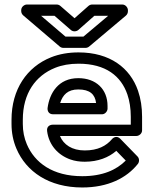

<svg xmlns="http://www.w3.org/2000/svg" viewBox="-20 -795 687 850"><path d="M536.7 -84.2C495.5 -42.7 434.1 -15 344.2 -15C213.3 -15 133.6 -74.5 98.8 -156.3C87 -184.1 81 -213.8 81 -246V-265C81 -381.6 137.2 -460 224.2 -494.8C254.2 -506.8 288.5 -513 327.7 -513C449 -513 516.1 -457.6 543.9 -376.9C553.8 -347.9 559 -315 559 -278V-243H213.3C203.1 -243 185.7 -236.8 188.5 -214.9C196.4 -152.3 237.3 -108.1 291.9 -88.9C311.2 -82.1 332.4 -79 355.2 -79C414.1 -79 461.7 -98.1 494.8 -127.2ZM245.4 -193H584C594.7 -193 609 -202.9 609 -218V-278C609 -319.7 603.2 -358.1 591.1 -393.1C556.3 -494.4 466.7 -563 327.7 -563C283.3 -563 242.4 -555.9 205.7 -541.2C99.2 -498.7 31 -399.4 31 -265V-246C31 -207.5 38.2 -170.9 52.8 -136.7C96 -35.3 196.7 35 344.2 35C457.9 35 540.4 -6.6 590.4 -69.4C597.1 -77.9 597.9 -93 588.7 -102.4L512.8 -180.4C498.2 -195.4 482.6 -187.2 475.8 -179.1C450.6 -149.3 413.3 -129 355.2 -129C299 -129 261.4 -154.4 245.4 -193ZM456.1 -326C456.1 -399.9 405.3 -449 326.6 -449C238.3 -449 199.3 -382.5 190.7 -317.3C189.4 -307.3 193.1 -289 215.5 -289H431.1C446.2 -289 456.1 -303.3 456.1 -314ZM405.4 -339H246.4C257.8 -374.8 279.6 -399 326.6 -399C377.9 -399 400.6 -377.4 405.4 -339ZM326.7 -662.3 397.7 -725H458.7L349.4 -633H269.8L162 -725H221.5L293.7 -662.2C303.6 -653.5 318.7 -655.2 326.7 -662.3ZM310 -714.3 247.3 -768.8C243 -772.6 236.9 -775 230.9 -775H98.9C88.2 -775 73.9 -765.1 73.9 -750V-746C73.9 -739.1 77.1 -731.8 82.7 -727L244.4 -589C248.6 -585.3 254.7 -583 260.6 -583H358.5C364 -583 370.1 -585.1 374.6 -588.9L537.4 -725.9C542.7 -730.4 546.3 -737.6 546.3 -745V-750C546.3 -760.7 536.4 -775 521.3 -775H388.2C382.3 -775 376.2 -772.8 371.6 -768.7Z"/></svg>

Font: Asimov
Style: WidOu
Weight: 500
Designer: Google
Version: Version 2.000980; 2014